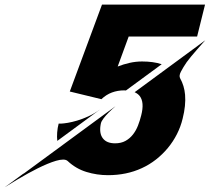

<svg xmlns="http://www.w3.org/2000/svg" viewBox="-184 -738 894 818"><path d="M248 -315.4 113.3 -348.1 250.5 -718.3H689.5L655.8 -582.5H364.3L317.4 -454.6Q342.3 -464.4 368.4 -470.2Q394.5 -476.1 421.4 -476.1Q469.2 -476.1 504.9 -464.4L352.5 -352.5Q350.1 -353 345.2 -353Q317.4 -353 293 -344Q268.6 -335 248 -315.4ZM242.7 -272 60.1 -137.7Q58.1 -154.3 59.6 -173.6Q61 -192.9 65.9 -211.4H77.1Q87.4 -211.9 105.2 -214.8Q123 -217.8 145.3 -224.4Q167.5 -231 192.6 -242.4Q217.8 -253.9 242.7 -272ZM690.4 -566.4Q687 -562.5 677 -551.3Q667 -540 654.8 -526.1Q642.6 -512.2 630.6 -497.8Q618.7 -483.4 611.3 -473.1Q595.7 -450.2 586.7 -432.6Q577.6 -415 583.5 -404.3Q601.1 -373 604.5 -334.5Q608.4 -289.1 594.2 -232.9Q585.9 -198.2 569.8 -166.5Q553.7 -134.8 531 -107.4Q508.3 -80.1 480.2 -58.1Q452.1 -36.1 419.9 -21.5Q355.5 8.3 275.9 8.3Q229 8.3 184.3 -5.4Q139.6 -19 104.5 -51.8Q97.7 -58.1 85 -58.1Q72.3 -58.1 54.9 -53Q37.6 -47.9 17.6 -39.6Q-2.4 -31.2 -23.4 -20.8Q-44.4 -10.3 -64.9 1Q-111.8 26.9 -163.6 59.6L-84 1.5L-83.5 2L308.1 -285.6Q292 -271.5 278.8 -258.3Q266.6 -246.1 257.1 -233.6Q247.6 -221.2 245.6 -211.4Q245.6 -210.9 245.1 -208.5Q245.1 -207.5 244.6 -206.1Q238.3 -168.9 254.4 -148.4Q270.5 -127.4 306.2 -127.4Q332 -127.4 350.6 -137.7Q369.1 -147.9 382.3 -164.8Q395.5 -181.6 403.8 -202.9Q412.1 -224.1 417.5 -246.1Q432.1 -302.2 411.1 -329.1Q403.3 -338.9 389.6 -345.2Z"/></svg>

Font: Facon
Style: Bold Italic
Weight: 700
Italic angle: -12°
Designer: Google
Version: Version 2.001150; 2014